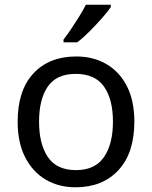

<svg xmlns="http://www.w3.org/2000/svg" viewBox="-20 -786 645 816"><path d="M551 -269Q551 -136 483.5 -63Q416 10 301 10Q230 10 174.5 -22.5Q119 -55 87 -117.5Q55 -180 55 -269Q55 -402 122 -474Q189 -546 304 -546Q377 -546 432.5 -513.5Q488 -481 519.5 -419.5Q551 -358 551 -269ZM146 -269Q146 -174 183.5 -118.5Q221 -63 303 -63Q384 -63 422 -118.5Q460 -174 460 -269Q460 -364 422 -418Q384 -472 302 -472Q220 -472 183 -418Q146 -364 146 -269ZM451 -756Q439 -738 414 -709.5Q389 -681 360.5 -652.5Q332 -624 308 -606H250V-618Q265 -637 282.5 -663Q300 -689 317 -716.5Q334 -744 345 -766H451Z"/></svg>

Font: Noto Sans Old Permic
Style: Regular
Weight: 400
Designer: Monotype Design Team
Foundry: Monotype Imaging Inc.
Version: Version 2.001; ttfautohint (v1.8.4.7-5d5b)